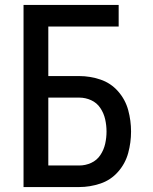

<svg xmlns="http://www.w3.org/2000/svg" viewBox="-20 -755 616 775"><path d="M75 0H300Q343 0 385 -14Q427 -28 456.5 -61.5Q486 -95 497.5 -137.5Q509 -180 509 -224Q509 -268 497.5 -310.5Q486 -353 456.5 -386.5Q427 -420 385 -434Q343 -448 300 -448H175V-648H459V-735H75ZM175 -87V-361H300Q325 -361 348 -350.5Q371 -340 385 -319Q399 -298 404.5 -273.5Q410 -249 410 -224Q410 -199 404.5 -174.5Q399 -150 385 -129Q371 -108 348 -97.5Q325 -87 300 -87Z"/></svg>

Font: Iosevka Sparkle Medium
Style: Regular
Weight: 500
Designer: Belleve Invis
Foundry: Belleve Invis
Version: Version 4.5.0; ttfautohint (v1.8.3)